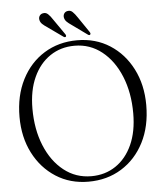

<svg xmlns="http://www.w3.org/2000/svg" viewBox="-58 -913 831 975"><g transform="rotate(-5 357.0 -425.5)"><path d="M358 -709.5Q452 -709.5 524.5 -663Q597 -616.5 638.2 -535.5Q679.5 -454.5 679.5 -351.5Q679.5 -243 637.8 -161.5Q596 -80 522.5 -34.5Q449 11 354 11Q260.5 11 188 -35.5Q115.5 -82 74.2 -162.8Q33 -243.5 33 -347Q33 -455 74.8 -536.8Q116.5 -618.5 190 -664Q263.5 -709.5 358 -709.5ZM610 -315.5Q610 -420.5 576 -503.8Q542 -587 481.5 -635Q421 -683 342.5 -683Q272 -683 217.8 -646.5Q163.5 -610 132.8 -542.8Q102 -475.5 102 -382.5Q102 -277.5 136 -194.5Q170 -111.5 230.8 -63.5Q291.5 -15.5 371 -15.5Q441 -15.5 495 -51.8Q549 -88 579.5 -155.2Q610 -222.5 610 -315.5ZM372 -824.5 425.5 -746Q431 -737.5 427.5 -733Q423 -727.5 415 -733.5L336 -790.5Q322.5 -799.5 313.2 -808.5Q304 -817.5 301.5 -830Q299.5 -841.5 305.2 -850.5Q311 -859.5 322 -861.5Q337 -865 348.2 -854.2Q359.5 -843.5 372 -824.5ZM246.5 -824.5 301 -746Q306.5 -738 303.5 -733Q298.5 -728 291 -733.5L211.5 -790Q198.5 -798.5 188.8 -807.5Q179 -816.5 176.5 -829Q174 -840.5 180 -849.8Q186 -859 197 -861Q211.5 -864.5 223 -854Q234.5 -843.5 246.5 -824.5Z"/></g></svg>

Font: Fraunces 144pt Soft Light
Style: Regular
Weight: 300
Version: Version 1.000;[0bf87f6ff]